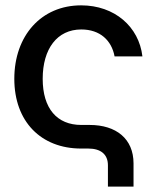

<svg xmlns="http://www.w3.org/2000/svg" viewBox="-20 -547 574 707"><path d="M377.4 61.5V140.1H471.7V54.7C471.7 -36.1 407.7 -86.9 310.1 -86.9H279.3C189.9 -86.9 137.2 -147.5 137.2 -256.8C137.2 -367.2 190.4 -438.5 279.3 -438.5C349.1 -438.5 391.1 -397.5 401.9 -339.4H504.4C491.7 -448.7 401.9 -527.3 278.8 -527.3C131.8 -527.3 32.7 -415.5 32.7 -256.8C32.7 -99.1 131.3 0 278.8 0H305.2C351.1 0 377.4 21.5 377.4 61.5Z"/></svg>

Font: Inteeer Medium
Style: Regular
Weight: 500
Designer: Rasmus Andersson
Foundry: rsms
Version: Version 4.001;Glyphs 3.4 (3402)